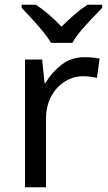

<svg xmlns="http://www.w3.org/2000/svg" viewBox="-20 -786 453 806"><path d="M335 -546Q350 -546 367.5 -544.5Q385 -543 398 -540L387 -459Q374 -462 358.5 -464Q343 -466 329 -466Q288 -466 252 -443.5Q216 -421 194.5 -380.5Q173 -340 173 -286V0H85V-536H157L167 -438H171Q197 -482 238 -514Q279 -546 335 -546ZM194 -606Q181 -629 159 -655.5Q137 -682 113 -708Q89 -734 71 -753V-766H131Q157 -749 185 -725Q213 -701 238 -674Q265 -701 293 -725Q321 -749 347 -766H409V-753Q390 -734 365.5 -708Q341 -682 318.5 -655.5Q296 -629 284 -606Z"/></svg>

Font: Noto Sans Adlam
Style: Regular
Weight: 400
Designer: Mark Jamra, Neil Patel
Foundry: JamraPatel LLC
Version: Version 3.001